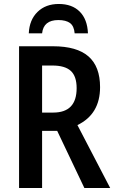

<svg xmlns="http://www.w3.org/2000/svg" viewBox="-20 -947 581 967"><path d="M484 -508Q484 -372 370 -317L535 0H405L268 -288H192V0H76V-714H247Q367 -714 425.5 -663Q484 -612 484 -508ZM192 -617V-380H248Q366 -380 366 -503Q366 -563 336.5 -590Q307 -617 244 -617ZM423 -779H356Q353 -816 332.5 -831Q312 -846 274 -846Q199 -846 192 -779H125Q128 -847 169 -887Q210 -927 276 -927Q343 -927 381.5 -888.5Q420 -850 423 -779Z"/></svg>

Font: Noto Sans Display Medium Narrow
Style: Regular
Weight: 500
Width: 4
Designer: Monotype Design team
Foundry: Monotype Imaging Inc.
Version: Version 1.000